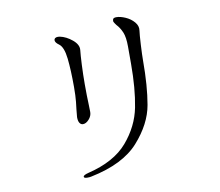

<svg xmlns="http://www.w3.org/2000/svg" viewBox="-86 -886 1173 1024"><g transform="rotate(-10 500.0 -374.0)"><path d="M307 34Q288 34 288 26Q288 17 316 10Q460 -25 531 -108Q602 -191 621.5 -290Q641 -389 641 -523V-617Q641 -668 629.5 -695Q618 -722 600 -741Q591 -753 588 -759Q585 -765 588 -774Q591 -782 607 -782Q628 -782 655.5 -770Q683 -758 701.5 -736.5Q720 -715 716 -690Q713 -670 710 -615Q707 -560 707 -529Q707 -392 689.5 -292Q672 -192 588.5 -98Q505 -4 328 32Q320 34 307 34ZM312 -335Q313 -340 316.5 -373.5Q320 -407 320 -454Q320 -546 313 -609.5Q306 -673 281 -691Q261 -705 261 -718Q261 -725 266.5 -729Q272 -733 282 -733Q289 -733 292 -732Q326 -725 358 -698.5Q390 -672 387 -643Q384 -617 381.5 -564Q379 -511 379 -458Q379 -393 381 -349Q382 -336 382 -308Q382 -287 366 -269Q350 -251 333 -251Q322 -251 315 -261.5Q308 -272 308 -293Q308 -301 312 -335Z"/></g></svg>

Font: Hina Mincho
Style: Regular
Weight: 400
Designer: satsuyako
Foundry: satsuyako
Version: Version 1.100